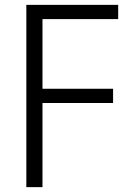

<svg xmlns="http://www.w3.org/2000/svg" viewBox="-20 -770 560 790"><path d="M154.8 0H88.4V-750H466.3V-691.4H154.8V-404.8H445.3V-346.2H154.8Z"/></svg>

Font: Spartan MB
Style: Regular
Weight: 400
Designer: Matt Bailey, Mirko Velimirovic
Foundry: Matt Bailey
Version: Version 1.005